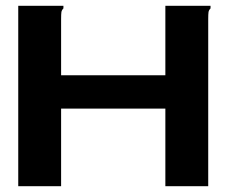

<svg xmlns="http://www.w3.org/2000/svg" viewBox="-20 -643 790 663"><path d="M43 -623H199V-614Q193 -608 192 -601Q191 -594 191 -577V-383H551V-623H707V-614Q701 -608 700 -601Q699 -594 699 -577V0H551V-268H191V0H43Z"/></svg>

Font: Inconsolata ExtraExpanded Black
Style: Regular
Weight: 900
Width: 8
Monospace: yes
Designer: Raph Levien, Cyreal, Brenton Simpson
Foundry: Raph Levien, Cyreal, Google
Version: Version 3.001; ttfautohint (v1.8.2.53-6de2)